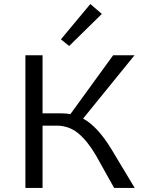

<svg xmlns="http://www.w3.org/2000/svg" viewBox="-20 -932 723 952"><path d="M485 -863 323 -704 282 -737 428 -912ZM532 -193 648 0H546L456 -161Q414 -233 368 -271Q322 -309 261 -309H191V0H106V-658H191V-370H285Q310 -370 329 -366L541 -658H647L392 -344Q463 -306 532 -193Z"/></svg>

Font: EauTestText Medium
Style: Regular
Weight: 500
Designer: Christian Thalmann (Catharsis Fonts)
Version: Version 0.001;PS 000.001;hotconv 1.0.88;makeotf.lib2.5.64775